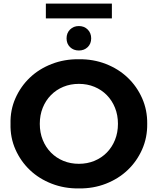

<svg xmlns="http://www.w3.org/2000/svg" viewBox="-20 -1044 884 1076"><path d="M39 -350Q37 -427 66.5 -493.5Q96 -560 147.5 -609Q199 -658 270 -685.5Q341 -713 422 -712Q503 -713 573.5 -685.5Q644 -658 695.5 -609Q747 -560 776.5 -493.5Q806 -427 805 -350Q806 -273 776.5 -206.5Q747 -140 695.5 -91Q644 -42 573.5 -14.5Q503 13 422 12Q341 13 270 -14.5Q199 -42 147.5 -91Q96 -140 66.5 -206.5Q37 -273 39 -350ZM641 -350Q641 -399 624.5 -440Q608 -481 578.5 -511Q549 -541 509 -557.5Q469 -574 422 -574Q375 -574 335 -557.5Q295 -541 265.5 -511Q236 -481 219.5 -440Q203 -399 203 -350Q203 -301 219.5 -260Q236 -219 265.5 -189Q295 -159 335 -142.5Q375 -126 422 -126Q469 -126 509 -142.5Q549 -159 578.5 -189Q608 -219 624.5 -260Q641 -301 641 -350ZM353 -829Q353 -859 372.5 -878.5Q392 -898 422 -898Q452 -898 471.5 -878.5Q491 -859 491 -829Q491 -799 471.5 -780Q452 -761 422 -761Q392 -761 372.5 -780Q353 -799 353 -829ZM237 -1024H607V-941H237Z"/></svg>

Font: CMG Sans
Style: Bold
Weight: 700
Designer: Julieta Ulanovsky
Foundry: Julieta Ulanovsky
Version: Version 7.200